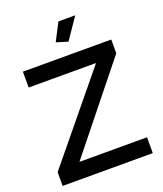

<svg xmlns="http://www.w3.org/2000/svg" viewBox="-163 -1022 956 1127"><g transform="rotate(-20 314.5 -458.0)"><path d="M338 -916 281 -806 353 -784 443 -916ZM594 0V-99H172L593 -624V-710H41V-611H462L31 -86V0Z"/></g></svg>

Font: RT Raleway SemiBold
Style: Regular
Weight: 400
Designer: Matt McInerney, Pablo Impallari, Rodrigo Fuenzalida — Edited by Milan Moffatt in April 2016
Foundry: Matt McInerney, Pablo Impallari, Rodrigo Fuenzalida — Edited by Milan Moffatt in April 2016
Version: Version 3.001